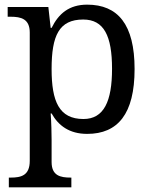

<svg xmlns="http://www.w3.org/2000/svg" viewBox="-20 -566 654 826"><path d="M18 240H287V198H284C240 198 202 190 202 131V35C202 10 201 -39 198 -78H202C231 -26 278 10 355 10C487 10 559 -76 559 -269C559 -461 487 -546 355 -546C277 -546 232 -507 202 -446H198L188 -536H13V-494H26C70 -494 108 -485 108 -426V126C108 189 71 198 26 198H18ZM339 -54C234 -54 202 -130 202 -269C202 -413 234 -482 338 -482C427 -482 462 -412 462 -270C462 -130 427 -54 339 -54Z"/></svg>

Font: Noto Fangsong KSS Rotated
Style: Regular
Weight: 400
Designer: LIU Zhao, ZHANG Congyu, Kushim JIANG
Foundry: Guyu Beijing Co. Ltd.
Version: Version 1.000;November 16, 2022;FontCreator 11.5.0.2427 64-b